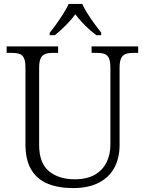

<svg xmlns="http://www.w3.org/2000/svg" viewBox="-20 -951 741 981"><path d="M353 10Q278 10 223.5 -12.5Q169 -35 139.5 -84.5Q110 -134 110 -215V-605Q110 -639 102 -655Q94 -671 78 -676Q62 -681 39 -681H14V-714H277V-681H251Q228 -681 212 -675.5Q196 -670 188 -653.5Q180 -637 180 -603V-210Q180 -118 230 -76.5Q280 -35 361 -35Q425 -35 465 -58.5Q505 -82 524.5 -122Q544 -162 544 -211V-605Q544 -639 536 -655Q528 -671 512 -676Q496 -681 473 -681H448V-714H686V-681H662Q639 -681 623 -675.5Q607 -670 599 -653.5Q591 -637 591 -603V-210Q591 -144 564.5 -94.5Q538 -45 485 -17.5Q432 10 353 10ZM234 -784Q250 -803 268.5 -829Q287 -855 304 -882Q321 -909 331 -931H400Q410 -909 427 -882Q444 -855 463 -829Q482 -803 497 -784V-771H472Q450 -788 431.5 -805Q413 -822 396.5 -840Q380 -858 365 -878Q350 -858 333.5 -840Q317 -822 299 -805Q281 -788 260 -771H234Z"/></svg>

Font: Noto Rashi Hebrew Light
Style: Regular
Weight: 300
Version: Version 1.006